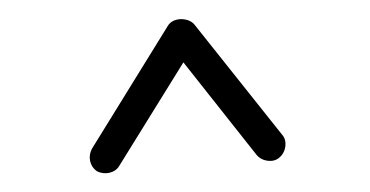

<svg xmlns="http://www.w3.org/2000/svg" viewBox="-20 -739 395 205"><path d="M83.5 -556.2C91.8 -551.8 103 -554.2 107.4 -562L175.8 -672.4L253.9 -573.7C259.8 -566.4 272 -564.9 278.3 -570.8C285.6 -576.7 287.1 -588.9 281.2 -595.2L187.5 -712.9C181.6 -720.2 165 -721.2 159.2 -711.4L78.1 -580.1C73.7 -571.8 75.7 -561.5 83.5 -556.2Z"/></svg>

Font: Mikhak Light
Style: Regular
Weight: 300
Designer: Amin Abedi
Version: Version 3.2